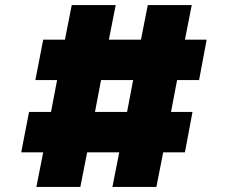

<svg xmlns="http://www.w3.org/2000/svg" viewBox="-20 -740 902 760"><path d="M425 0H599L626 -137H712L742 -297H657L681 -423H768L798 -583H712L739 -720H565L538 -583H411L438 -720H264L237 -583H151L120 -423H206L182 -297H95L64 -137H151L124 0H298L325 -137H452ZM356 -297 380 -423H507L483 -297Z"/></svg>

Font: Aspekta 950
Style: Regular
Weight: 950
Designer: Ivo Dolenc
Version: Version 2.000